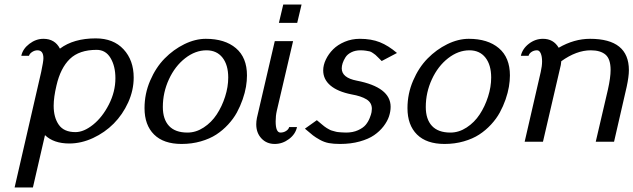

<svg xmlns="http://www.w3.org/2000/svg" viewBox="-20 -620 2771 840"><path d="M310.1 -42Q346.7 -42 387.2 -74.5Q427.7 -106.9 456.3 -162.8Q484.9 -218.8 484.9 -277.8Q484.9 -330.6 463.6 -366.2Q442.4 -401.9 402.8 -401.9Q326.7 -401.9 285.6 -362.1Q244.6 -322.3 227.1 -246.1Q214.8 -194.8 214.8 -157.2Q214.8 -106 237.3 -74Q259.8 -42 310.1 -42ZM160.2 -305.2Q169.9 -351.1 169.9 -365.2Q169.9 -399.9 144 -399.9Q131.8 -399.9 120.6 -392.6Q109.4 -385.3 106.9 -376H73.2Q79.6 -406.2 108.4 -428.2Q137.2 -450.2 169.9 -450.2Q220.2 -450.2 242.2 -407.2Q302.2 -452.1 398.9 -452.1Q476.1 -452.1 520.5 -404.3Q564.9 -356.4 564.9 -280.8Q564.9 -225.1 540.8 -171.9Q516.6 -118.7 477.5 -79.3Q438.5 -40 387 -16.1Q335.4 7.8 283.2 7.8Q214.8 7.8 176.8 -28.8L124 200.2H43.9Z M800.3 -40Q837.4 -40 871.3 -62.3Q905.3 -84.5 928.2 -119.4Q951.2 -154.3 964.8 -197Q978.5 -239.7 978.5 -280.8Q978.5 -335.9 953.4 -367.9Q928.2 -399.9 883.3 -399.9Q834.5 -399.9 790 -365.2Q745.6 -330.6 719 -272.9Q692.4 -215.3 692.4 -151.9Q692.4 -98.1 719.5 -69.1Q746.6 -40 800.3 -40ZM1060.5 -290Q1060.5 -266.6 1056.2 -240.5Q1051.8 -214.4 1041.5 -184.8Q1031.2 -155.3 1016.4 -127.9Q1001.5 -100.6 978 -75.2Q954.6 -49.8 926 -31.2Q897.5 -12.7 858.4 -1.5Q819.3 9.8 774.4 9.8Q695.8 9.8 654.1 -31.5Q612.3 -72.8 612.3 -147Q612.3 -210 637 -267.3Q661.6 -324.7 700.2 -364Q738.8 -403.3 786.6 -426.8Q834.5 -450.2 880.4 -450.2Q963.9 -450.2 1012.2 -409.2Q1060.5 -368.2 1060.5 -290Z M1219.2 -600.1H1299.3L1280.3 -520H1200.2ZM1190.9 -134.8Q1186 -113.3 1186 -88.9Q1186 -40 1207 -40Q1220.7 -40 1231.7 -47.1Q1242.7 -54.2 1245.1 -64H1279.3Q1272.9 -33.2 1244.4 -11.7Q1215.8 9.8 1182.1 9.8Q1146.5 9.8 1123.8 -14.4Q1101.1 -38.6 1101.1 -76.2Q1101.1 -89.4 1104 -104L1182.1 -439.9H1262.2Z M1394 -312Q1394 -335.4 1405.8 -359.9Q1417.5 -384.3 1437.5 -404.3Q1457.5 -424.3 1488.3 -437.3Q1519 -450.2 1554.2 -450.2Q1604.5 -450.2 1641.8 -435.3Q1679.2 -420.4 1716.8 -388.2L1649.9 -353Q1646.5 -356.4 1635.7 -367.2Q1625 -377.9 1622.6 -379.9Q1620.1 -381.8 1611.6 -387.9Q1603 -394 1596.9 -395.3Q1590.8 -396.5 1580.6 -398.2Q1570.3 -399.9 1557.1 -399.9Q1534.2 -399.9 1516.8 -391.1Q1499.5 -382.3 1491.2 -368.9Q1482.9 -355.5 1479 -343.5Q1475.1 -331.5 1475.1 -320.8Q1475.1 -279.8 1541 -267.1Q1689 -238.3 1689 -152.8Q1689 -132.3 1681.9 -110.8Q1674.8 -89.4 1658 -67.4Q1641.1 -45.4 1616.7 -28.6Q1592.3 -11.7 1553.7 -1Q1515.1 9.8 1467.8 9.8Q1439.5 9.8 1419.2 6.1Q1398.9 2.4 1379.6 -8.3Q1360.4 -19 1349.1 -27.8Q1337.9 -36.6 1314 -57.1L1366.2 -94.2Q1369.1 -91.8 1377.9 -84.5Q1386.7 -77.1 1389.2 -75Q1391.6 -72.8 1398.9 -67.1Q1406.2 -61.5 1409.4 -59.8Q1412.6 -58.1 1419.7 -54Q1426.8 -49.8 1431.4 -48.8Q1436 -47.9 1443.6 -45.4Q1451.2 -43 1458.3 -42.2Q1465.3 -41.5 1474.6 -40.8Q1483.9 -40 1494.1 -40Q1523.9 -40 1546.4 -50.3Q1568.8 -60.5 1579.8 -73.7Q1590.8 -86.9 1597.4 -103.5Q1604 -120.1 1605.5 -129.2Q1606.9 -138.2 1606.9 -144Q1606.9 -170.9 1583.5 -185.3Q1560.1 -199.7 1518.1 -207Q1457 -219.2 1425.5 -246.1Q1394 -272.9 1394 -312Z M1950.7 -40Q1987.8 -40 2021.7 -62.3Q2055.7 -84.5 2078.6 -119.4Q2101.6 -154.3 2115.2 -197Q2128.9 -239.7 2128.9 -280.8Q2128.9 -335.9 2103.8 -367.9Q2078.6 -399.9 2033.7 -399.9Q1984.9 -399.9 1940.4 -365.2Q1896 -330.6 1869.4 -272.9Q1842.8 -215.3 1842.8 -151.9Q1842.8 -98.1 1869.9 -69.1Q1897 -40 1950.7 -40ZM2210.9 -290Q2210.9 -266.6 2206.5 -240.5Q2202.1 -214.4 2191.9 -184.8Q2181.6 -155.3 2166.7 -127.9Q2151.9 -100.6 2128.4 -75.2Q2105 -49.8 2076.4 -31.2Q2047.9 -12.7 2008.8 -1.5Q1969.7 9.8 1924.8 9.8Q1846.2 9.8 1804.4 -31.5Q1762.7 -72.8 1762.7 -147Q1762.7 -210 1787.4 -267.3Q1812 -324.7 1850.6 -364Q1889.2 -403.3 1937 -426.8Q1984.9 -450.2 2030.8 -450.2Q2114.3 -450.2 2162.6 -409.2Q2210.9 -368.2 2210.9 -290Z M2345.7 -305.2Q2351.6 -331.1 2351.6 -351.1Q2351.6 -373 2345.7 -386.5Q2339.8 -399.9 2329.6 -399.9Q2315.9 -399.9 2305.4 -392.8Q2294.9 -385.7 2292.5 -376H2258.8Q2265.6 -406.7 2293.7 -428.5Q2321.8 -450.2 2355.5 -450.2Q2401.4 -450.2 2424.3 -411.1Q2491.7 -450.2 2561.5 -450.2Q2731.4 -450.2 2731.4 -313Q2731.4 -285.2 2721.7 -240.2L2666.5 0H2586.4L2639.6 -228Q2651.4 -280.8 2651.4 -314Q2651.4 -361.8 2629.2 -380.9Q2606.9 -399.9 2564.5 -399.9Q2502 -399.9 2435.5 -352.1Q2435.1 -349.6 2434.6 -344.2Q2434.1 -338.9 2433.6 -335.9L2355.5 0H2275.4Z"/></svg>

Font: Pfennig
Style: Italic
Weight: 500
Italic angle: -13°
Version: Version 20120410 ; ttfautohint (v0.8)